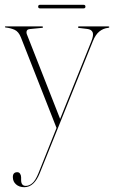

<svg xmlns="http://www.w3.org/2000/svg" viewBox="-36 -535 475 800"><path d="M124.5 186 199.5 -2 51 -379.5Q41.5 -403 25.5 -410.5Q9.5 -418 -12.5 -420.5Q-15.5 -421 -15.5 -423Q-15.5 -425 -12.5 -425H139.5Q143 -425 143 -422Q143 -419 139.5 -419L89 -414Q78 -413 75.5 -406.5Q73 -400 76 -392L214.5 -39.5L344.5 -362.5Q355 -388.5 350 -400.5Q345 -412.5 327 -414.5L294 -418.5Q289 -419 289 -421.5Q289 -425 292.5 -425H415Q419.5 -425 419.5 -422Q419.5 -420 415 -419Q394.5 -417 378.2 -404Q362 -391 351 -363.5L129.5 187Q106 245 65.5 245Q44 245 30.8 233.2Q17.5 221.5 17.5 203Q17.5 182.5 36 182.5Q43.5 182.5 47.8 189Q52 195.5 52 204V215Q52 239.5 71.5 239.5Q85.5 239.5 98.8 228.2Q112 217 124.5 186ZM123 -507.5Q123 -515 131 -515H312Q320 -515 320 -507.5Q320 -500 312 -500H131Q123 -500 123 -507.5Z"/></svg>

Font: Fraunces 144pt Thin
Style: Regular
Weight: 100
Version: Version 1.000;[f99f86859]